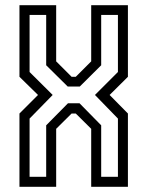

<svg xmlns="http://www.w3.org/2000/svg" viewBox="-20 -720 568 740"><path d="M55 0V-282.5L126.5 -354L55 -424V-700H196.5V-483.5L256 -424H272L331.5 -483.5V-700H473V-424L402.5 -354L473 -282.5V0H331.5V-223.5L272 -282.5H256L196.5 -223.5V0ZM94 -38.5H158V-237L242 -322H286.5L370 -237V-38.5H434.5V-263L346 -354L434.5 -442.5V-662.5H370V-468.5L287.5 -386.5H241L158 -468.5V-662.5H94V-442.5L183 -354L94 -263Z"/></svg>

Font: Tourney Condensed
Style: Regular
Weight: 400
Width: 3
Designer: Tyler Finck
Foundry: Etcetera Type Co
Version: Version 1.010; ttfautohint (v1.8.3)